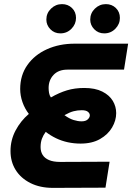

<svg xmlns="http://www.w3.org/2000/svg" viewBox="-20 -912 642 932"><path d="M237 0Q174 0 127.5 -23.5Q81 -47 56 -87Q31 -127 31 -179Q31 -232 55.5 -278.5Q80 -325 120 -359Q100 -385 89 -416.5Q78 -448 78 -480Q78 -547 113 -596.5Q148 -646 208 -673Q268 -700 342 -700H602L582 -574H307Q264 -574 240 -548.5Q216 -523 216 -485Q216 -474 218 -461.5Q220 -449 227 -439Q267 -462 305 -473.5Q343 -485 389 -485Q442 -485 476.5 -467.5Q511 -450 527.5 -422.5Q544 -395 544 -363Q544 -327 524 -293Q504 -259 465.5 -237Q427 -215 371 -215Q339 -215 309 -221.5Q279 -228 252 -241Q225 -254 202 -272Q190 -256 183.5 -238.5Q177 -221 177 -198Q177 -176 187 -160Q197 -144 218 -135Q239 -126 272 -126L512 -127L492 -1ZM376 -323Q396 -323 406 -332.5Q416 -342 416 -352Q416 -362 406.5 -369.5Q397 -377 377 -377Q356 -377 337 -372Q318 -367 293 -353Q316 -336 337 -329.5Q358 -323 376 -323ZM486 -750Q457 -750 437.5 -770Q418 -790 418 -817Q418 -848 440.5 -870Q463 -892 494 -892Q523 -892 542.5 -873Q562 -854 562 -825Q562 -795 540 -772.5Q518 -750 486 -750ZM273 -750Q244 -750 224.5 -770Q205 -790 205 -817Q205 -848 227.5 -870Q250 -892 281 -892Q310 -892 329.5 -873Q349 -854 349 -825Q349 -795 327 -772.5Q305 -750 273 -750Z"/></svg>

Font: MuseoModerno Thin SemiBold
Style: Italic
Weight: 600
Italic angle: -9°
Version: Version 1.003